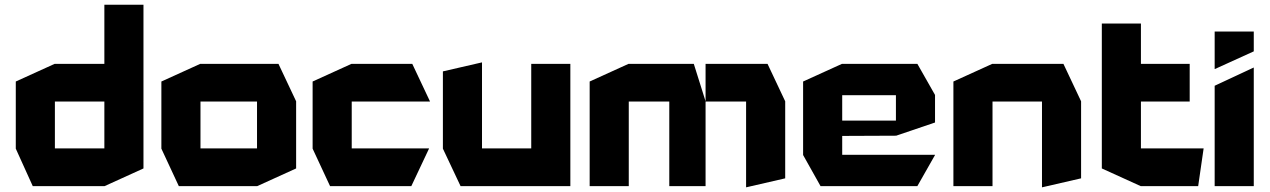

<svg xmlns="http://www.w3.org/2000/svg" viewBox="-20 -790 5389 815"><path d="M588 -361 423 -519V-770H589V-361ZM213 -359V-519H480L589 -360V-359ZM119 0 47 -159V-160H423V0ZM47 -160V-444L212 -519H213V-160ZM423 0V-359H589V-75L424 0Z M831 -359V-519H1162L1237 -360V-359ZM739 0 665 -159V-160H1071V0ZM665 -160V-444L830 -519H831V-160ZM1071 0V-359H1237V-75L1072 0Z M1381 0 1307 -159V-160H1801V-159L1726 0ZM1307 -160V-444L1472 -519H1473V-160ZM1473 -359V-519H1730L1805 -360V-359Z M2235 0V-519H2401V0H2236ZM1935 0 1860 -159V-160H2235V0ZM1860 -160V-487L2025 -525H2026V-160Z M2483 0V-444L2648 -519H2649V0ZM2821 0V-359H2975V0ZM2649 -359V-519H2925L2975 -360V-359ZM3147 5V-359H3313V-33L3148 5ZM2975 -359V-519H3238L3313 -360V-359Z M3463 0 3389 -132V-133H3949V-132L3874 0ZM3389 -133V-444L3554 -519H3555V-133ZM3555 -213V-278H3783V-214ZM3555 -386V-519H3874L3949 -387V-386ZM3783 -214V-386H3949V-270L3784 -214Z M4027 0V-444L4192 -519H4193V0ZM4403 5V-359H4569V-33L4404 5ZM4193 -359V-519H4494L4569 -360V-359Z M4657 -359V-690H4823V-519L4658 -359ZM4658 -359 4823 -519H5030V-359ZM4822 0 4657 -75V-359H4823V0ZM4823 0V-160H5089V-159L5066 0Z M5136 0V-426L5301 -503H5302V0ZM5136 -497V-656H5302V-572L5137 -497Z"/></svg>

Font: Foldit
Style: Bold
Weight: 700
Version: Version 1.003